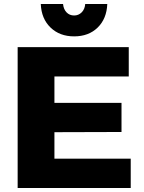

<svg xmlns="http://www.w3.org/2000/svg" viewBox="-20 -936 715 956"><path d="M67.9 0ZM67.9 -701.2H621.1V-555.2H251V-423.8H585V-278.8L251 -277.8V-146H630.9V0H67.9ZM349.1 -858.9Q371.1 -858.9 386.7 -874.5Q402.3 -890.1 404.3 -916H514.2Q511.2 -842.8 466.3 -798.8Q421.4 -754.9 349.1 -754.9Q277.3 -754.9 231.7 -798.8Q186 -842.8 183.1 -916H293.9Q296.4 -890.1 311.3 -874.5Q326.2 -858.9 349.1 -858.9Z"/></svg>

Font: Argentum Sans
Style: Bold
Weight: 700
Designer: Julieta Ulanovsky (Modified by Cristiano Sobral)
Foundry: Julieta Ulanovsky
Version: Version 1.000; ttfautohint (v1.5.65-e2d9)